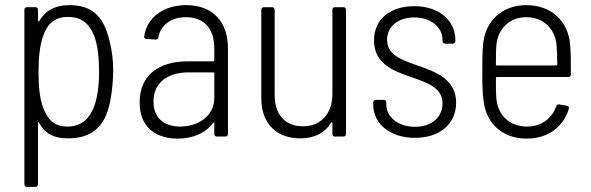

<svg xmlns="http://www.w3.org/2000/svg" viewBox="-20 -532 2301 748"><path d="M406 -376C382 -474 333 -512 251 -512C191 -512 155 -488 133 -450C131 -447 128 -448 128 -452V-494C128 -500 124 -504 118 -504H85C79 -504 75 -500 75 -494V186C75 192 79 196 85 196H118C124 196 128 192 128 186V-53C128 -57 131 -58 132 -54C152 -16 184 7 245 7C334 7 389 -35 409 -136C417 -173 421 -226 421 -259C421 -293 417 -333 406 -376ZM344 -110C325 -66 294 -39 242 -39C191 -39 165 -67 148 -113C134 -150 130 -199 130 -252C130 -306 135 -353 147 -389C163 -437 191 -466 244 -466C302 -466 330 -437 349 -387C361 -352 366 -304 366 -252C366 -196 359 -147 344 -110Z M705 -512C617 -512 551 -463 542 -390C541 -384 545 -380 551 -380L586 -378C592 -378 596 -380 597 -387C605 -434 647 -465 704 -465C780 -465 815 -415 815 -343V-297C815 -295 813 -293 811 -293H712C600 -293 524 -241 524 -133C524 -24 602 8 672 8C729 8 780 -12 810 -53C813 -56 815 -55 815 -52V-10C815 -4 819 0 825 0H858C864 0 868 -4 868 -10V-345C868 -445 811 -512 705 -512ZM682 -39C624 -39 578 -68 578 -136C578 -211 634 -250 715 -250H811C813 -250 815 -248 815 -246V-152C815 -76 748 -39 682 -39Z M1275 -494V-166C1275 -89 1230 -40 1160 -40C1092 -40 1050 -84 1050 -162V-494C1050 -500 1046 -504 1040 -504H1008C1002 -504 998 -500 998 -494V-149C998 -46 1062 7 1149 7C1204 7 1245 -13 1270 -54C1272 -57 1275 -57 1275 -53V-10C1275 -4 1279 0 1285 0H1318C1324 0 1328 -4 1328 -10V-494C1328 -500 1324 -504 1318 -504H1285C1279 -504 1275 -500 1275 -494Z M1597 5C1694 5 1757 -50 1757 -132C1757 -225 1675 -253 1603 -278C1541 -300 1488 -319 1488 -377C1488 -428 1530 -464 1594 -464C1661 -464 1704 -425 1704 -376V-372C1704 -366 1708 -362 1714 -362H1744C1750 -362 1754 -366 1754 -372V-375C1754 -452 1691 -508 1594 -508C1500 -508 1437 -457 1437 -374C1437 -284 1513 -255 1584 -231C1646 -209 1704 -190 1704 -129C1704 -76 1662 -38 1597 -38C1529 -38 1485 -78 1485 -125V-133C1485 -139 1481 -143 1475 -143H1444C1438 -143 1434 -139 1434 -133V-124C1434 -51 1498 5 1597 5Z M2033 -39C1966 -39 1921 -82 1914 -145C1912 -167 1912 -196 1912 -228C1912 -231 1914 -232 1916 -232H2194C2200 -232 2204 -236 2204 -242C2204 -290 2204 -327 2201 -360C2193 -449 2129 -512 2030 -512C1938 -512 1873 -452 1863 -367C1859 -334 1859 -297 1859 -252C1859 -207 1859 -168 1865 -132C1877 -49 1939 8 2032 8C2115 8 2175 -38 2196 -108C2198 -114 2195 -119 2189 -120L2159 -125C2153 -126 2149 -124 2147 -118C2131 -71 2089 -39 2033 -39ZM2031 -465C2096 -465 2141 -421 2148 -359C2150 -337 2151 -309 2151 -281C2151 -278 2149 -277 2147 -277H1916C1914 -277 1912 -278 1912 -281C1912 -310 1912 -337 1914 -359C1921 -421 1965 -465 2031 -465Z"/></svg>

Font: Barlow Semi Condensed Light
Style: Regular
Weight: 300
Width: 4
Designer: Jeremy Tribby
Foundry: Tribby Type
Version: Version 1.422;hotconv 1.0.109;makeotfexe 2.5.65596